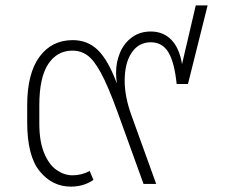

<svg xmlns="http://www.w3.org/2000/svg" viewBox="-20 -683 840 713"><path d="M751 -663 678 -371H636Q628 -451 605.5 -488.5Q583 -526 540 -526Q495 -526 469 -487.5Q443 -449 443 -383Q443 -324 468 -255L560 0H513L415 -271Q381 -364 355 -412Q329 -460 304.5 -477.5Q280 -495 249 -495Q192 -495 159 -445Q126 -395 126 -292V-224Q126 -158 144 -114.5Q162 -71 190.5 -51.5Q219 -32 249 -32Q283 -32 313 -48L327 -15Q291 10 243 10Q174 10 127.5 -47Q81 -104 81 -228V-292Q81 -410 126.5 -472Q172 -534 250 -534Q306 -534 344 -496.5Q382 -459 414 -373Q411 -394 411 -413Q411 -452 425.5 -487Q440 -522 469.5 -544Q499 -566 540 -566Q586 -566 616 -535.5Q646 -505 656 -445L707 -663Z"/></svg>

Font: FiraGO ExtraLight
Style: Regular
Weight: 200
Designer: bBox Type
Foundry: bBox Type GmbH
Version: Version 1.001